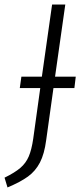

<svg xmlns="http://www.w3.org/2000/svg" viewBox="-53 -705 355 844"><path d="M274 -318H182L150 -89Q142 -28 122.5 9.5Q103 47 70 71Q37 95 -20 119L-33 76Q12 54 36.5 33Q61 12 73.5 -17.5Q86 -47 93 -95L124 -318H34L41 -368H131L176 -685H234L189 -368H280Z"/></svg>

Font: Fira Sans Condensed Light
Style: Italic
Weight: 300
Width: 3
Italic angle: -8°
Designer: Carrois Corporate & Edenspiekermann AG
Foundry: Carrois Corporate GbR & Edenspiekermann AG
Version: Version 4.203